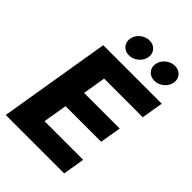

<svg xmlns="http://www.w3.org/2000/svg" viewBox="-270 -1065 1181 1181"><g transform="rotate(45 320.0 -475.0)"><path d="M10.7 0 131.3 -727.5H640.1L616.7 -585.9H280.3L255.4 -436.5H565.4L542 -298.3H232.4L206.5 -141.6H542.5L519 0ZM507.8 -794.9Q474.1 -794.9 454.6 -817.6Q435.1 -840.3 440.4 -872.6Q445.8 -904.8 472.9 -927.2Q500 -949.7 533.7 -949.7Q566.9 -949.7 586.7 -927.2Q606.4 -904.8 601.1 -872.6Q595.7 -840.3 568.4 -817.6Q541 -794.9 507.8 -794.9ZM286.6 -794.9Q253.4 -794.9 233.9 -817.6Q214.4 -840.3 219.7 -872.6Q225.1 -904.8 252.2 -927.2Q279.3 -949.7 312.5 -949.7Q346.2 -949.7 365.7 -927.2Q385.3 -904.8 379.9 -872.6Q374.5 -840.3 347.4 -817.6Q320.3 -794.9 286.6 -794.9Z"/></g></svg>

Font: Inter 16pt ExtraBold
Style: Italic
Weight: 800
Italic angle: -9.3988°
Version: Version 4.001;git-66647c0bb